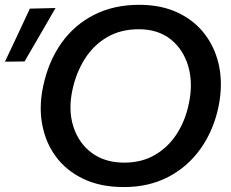

<svg xmlns="http://www.w3.org/2000/svg" viewBox="-70 -746 936 778"><path d="M432 12Q337.5 12 268.2 -21Q199 -54 156.8 -111Q114.5 -168 101 -242Q95 -274 95 -307.5Q95 -351 105 -397Q126.5 -498 179.2 -572Q232 -646 311.8 -686.2Q391.5 -726.5 494 -726.5Q585.5 -726.5 653.8 -693.2Q722 -660 764 -602Q806 -544 819.5 -469.5Q825 -437.5 825 -404Q825 -359 815 -311.5Q794.5 -216 742.5 -143Q690.5 -70 611.8 -29Q533 12 432 12ZM433.5 -87Q505 -87 558.8 -118.8Q612.5 -150.5 647 -204.5Q681.5 -258.5 695 -325.5Q703.5 -364.5 703.5 -400.5Q703.5 -440.5 693 -477Q673 -545.5 621.8 -586.5Q570.5 -627.5 492.5 -627.5Q419 -627.5 364.2 -595.5Q309.5 -563.5 274 -507.8Q238.5 -452 223.5 -381.5Q215.5 -344.5 215.5 -310.5Q215.5 -269 227.5 -232.5Q249 -165.5 302.2 -126.2Q355.5 -87 433.5 -87ZM-50 -496Q-24 -550.5 1 -604Q26 -657.5 51 -711L155 -713.5Q123 -658 92 -604.5Q60.5 -550.5 29.5 -497Z"/></svg>

Font: Heraclito Medium
Style: Italic
Weight: 500
Italic angle: -12°
Designer: Kostas Bartsokas (font) & Cristiano Sobral (main changes)
Foundry: Kostas Bartsokas (font) & Cristiano Sobral (main changes)
Version: Version 1.00;July 8, 2020;FontCreator 13.0.0.2655 64-bit